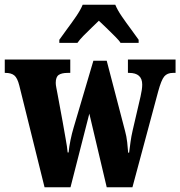

<svg xmlns="http://www.w3.org/2000/svg" viewBox="-25 -786 757 806"><path d="M56 -427Q48 -459 35 -469.5Q22 -480 -2 -480H-5V-536H270V-480H259Q234 -480 221.5 -471.5Q209 -463 209 -438Q209 -430 211.5 -417.5Q214 -405 216 -394L238 -275Q244 -239 250.5 -204Q257 -169 259 -146H263Q265 -169 271 -198Q277 -227 284 -250L367 -531H423L500 -236Q506 -215 509 -188.5Q512 -162 513 -145H517Q520 -168 523 -190.5Q526 -213 532 -239L565 -381Q572 -411 572 -431Q572 -480 517 -480H512V-536H712V-480H701Q677 -480 664.5 -465Q652 -450 639 -402L531 0H423L350 -309L271 0H162ZM224 -619Q237 -638 256.5 -664Q276 -690 294.5 -717Q313 -744 322 -766H459Q468 -744 486.5 -717Q505 -690 524.5 -664Q544 -638 557 -619V-606H481Q476 -615 458.5 -632.5Q441 -650 422 -668.5Q403 -687 390 -699Q377 -686 359 -669Q341 -652 325 -635.5Q309 -619 300 -606H224Z"/></svg>

Font: Noto Serif Thai ExtraCondensed Black
Style: Regular
Weight: 900
Width: 2
Designer: Monotype Design Team
Foundry: Monotype Imaging Inc.
Version: Version 2.002; ttfautohint (v1.8.4.7-5d5b)